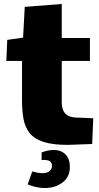

<svg xmlns="http://www.w3.org/2000/svg" viewBox="-20 -718 492 958"><path d="M318.4 4.9Q242.7 4.9 197 -10Q151.4 -24.9 128.2 -53.7Q105 -82.5 97.4 -124Q89.8 -165.5 89.8 -218.8V-414.1H11.7L16.1 -519L95.2 -530.3L103.5 -683.6L288.1 -698.2V-528.3H428.7V-414.1H288.1V-210.9Q288.1 -186 294.9 -168.7Q301.8 -151.4 317.4 -142.1Q333 -132.8 359.4 -131.3Q380.9 -130.9 402.3 -129.9Q423.8 -128.9 445.3 -127.9L439.9 0.5Q409.7 1.5 379.2 2.7Q348.6 3.9 318.4 4.9ZM203.6 220.2Q161.6 220.2 118.2 202.1L141.1 137.2Q155.8 141.6 168.2 143.8Q180.7 146 190.4 146Q217.8 146 228.8 134Q239.7 122.1 239.7 109.9Q239.3 94.2 229.5 87.2Q219.7 80.1 199.7 80.1Q196.8 80.1 193.8 80.1Q190.9 80.1 187.5 80.6V42.5Q219.7 30.3 247.6 30.3Q284.7 30.3 306.6 52.2Q328.6 74.2 328.6 114.7Q328.6 165 292 192.6Q255.4 220.2 203.6 220.2Z"/></svg>

Font: Comme Black
Style: Regular
Weight: 900
Version: Version 1.000;gftools[0.9.27]